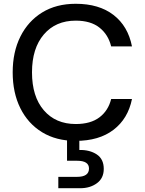

<svg xmlns="http://www.w3.org/2000/svg" viewBox="-20 -732 764 1014"><path d="M380 12Q277 12 202.5 -33.5Q128 -79 87.5 -160.5Q47 -242 47 -350Q47 -457 87.5 -538.5Q128 -620 202.5 -666Q277 -712 380 -712Q503 -712 579.5 -653Q656 -594 677 -487H567Q552 -549 505.5 -586Q459 -623 380 -623Q274 -623 211.5 -550Q149 -477 149 -350Q149 -222 211.5 -149.5Q274 -77 380 -77Q459 -77 505.5 -112.5Q552 -148 567 -209H677Q656 -105 579.5 -46.5Q503 12 380 12ZM288 262V202H387Q450 202 450 158Q450 117 387 117H334V-5H399V60Q454 59 491 83.5Q528 108 528 160Q528 209 492 235.5Q456 262 404 262Z"/></svg>

Font: DM Sans Medium
Style: Regular
Weight: 500
Designer: Colophon Foundry, Jonny Pinhorn
Foundry: Colophon Foundry
Version: Version 4.004; ttfautohint (v1.8.4.7-5d5b)